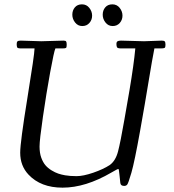

<svg xmlns="http://www.w3.org/2000/svg" viewBox="-20 -854 799 884"><path d="M498.8 -734.1Q478.5 -734.1 465.7 -750.4Q452.9 -766.6 452.9 -786.4Q452.9 -806.2 464.6 -820.1Q476.3 -834 497.3 -834Q518.3 -834 531.1 -817.7Q543.9 -801.5 543.9 -782Q543.9 -762.5 531.5 -748.3Q519 -734.1 498.8 -734.1ZM358.9 -734.1Q338.6 -734.1 325.8 -750.4Q313 -766.6 313 -786.4Q313 -806.2 324.7 -820.1Q336.4 -834 357.4 -834Q378.4 -834 391.2 -817.7Q404.1 -801.5 404.1 -782Q404.1 -762.5 391.6 -748.3Q379.2 -734.1 358.9 -734.1ZM643.1 -664.1 725.1 -667Q735.6 -667 738.8 -663Q741.9 -658.9 741.9 -647.5Q741.9 -636 737.9 -633.5Q733.9 -631.1 720.9 -631.1H690.9Q686.3 -609.4 679.3 -568.7Q672.4 -528.1 663.1 -472.7Q653.8 -417.2 646.6 -374.3Q639.4 -331.3 625.2 -252.4Q599.4 -108.4 585 -58.8Q570.6 -9.3 565.4 -3.7Q560.3 2 551.8 2Q535.2 2 533.9 -12Q532.7 -22.7 530.8 -42Q527.6 -75.9 525.4 -75.9Q523.2 -75.9 520.6 -74.8Q518.1 -73.7 513.5 -71.2Q509 -68.6 504.6 -66.2Q500.2 -63.7 492.9 -59.6Q373.8 10 268.1 10Q167.7 10 111.3 -50Q73 -90.6 73 -150.9Q73 -198.7 106 -401.9Q138.9 -605 138.9 -628.9V-631.1H75.9Q60.3 -631.1 58.6 -636.8Q56.9 -642.6 56.9 -651.7Q56.9 -660.9 60.9 -663.9Q64.9 -667 75.9 -667L169.9 -664.1L272 -667Q282 -667 284.5 -663.2Q287.1 -659.4 287.1 -647.6Q287.1 -635.7 283.8 -633.4Q280.5 -631.1 268.1 -631.1H235.1Q228.8 -618.4 210.9 -520.6Q193.1 -422.9 177.6 -315.9Q162.1 -209 162.1 -179.3Q162.1 -149.7 169.9 -128.2Q177.7 -106.7 189.3 -93.1Q200.9 -79.6 217.4 -69.6Q233.9 -59.6 248.4 -54.7Q262.9 -49.8 279.8 -46.9Q302 -43 332.6 -43Q363.3 -43 409.3 -58.8Q455.3 -74.7 485.1 -94Q512.2 -113.5 523.4 -156.5Q534.7 -199.5 552.5 -302.1Q570.3 -404.8 576.2 -438.5Q596.2 -557.1 603 -631.1H537.1Q520.8 -631.1 518.4 -637Q516.1 -642.8 516.1 -651.7Q516.1 -660.6 521 -663.8Q525.9 -667 537.1 -667Z"/></svg>

Font: Fanwood Text
Style: Italic
Weight: 400
Italic angle: -9°
Version: Version 1.101